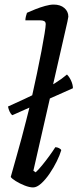

<svg xmlns="http://www.w3.org/2000/svg" viewBox="-20 -820 339 840"><path d="M34 -316Q27 -321 22 -332Q17 -343 15 -354Q93 -389 141.5 -413Q190 -437 220.5 -456Q251 -475 273 -494Q284 -483 291.5 -466Q299 -449 299 -434ZM125 0Q109 0 87.5 -8.5Q66 -17 48.5 -28Q31 -39 27 -46Q30 -56 37 -81.5Q44 -107 54 -142Q64 -177 74.5 -216Q85 -255 94 -291Q107 -340 119 -394Q131 -448 142 -500Q153 -552 161.5 -597Q170 -642 175 -673Q180 -704 180 -714Q180 -724 173.5 -727.5Q167 -731 156 -731H91Q91 -739 93.5 -749Q96 -759 98 -764Q113 -771 134.5 -779.5Q156 -788 177.5 -794Q199 -800 215 -800Q244 -800 261.5 -785Q279 -770 279 -747Q279 -745 275 -725.5Q271 -706 266 -686L126 -73L136 -66Q148 -77 164 -96.5Q180 -116 196 -138Q212 -160 222 -176Q230 -176 238 -172Q246 -168 248 -163Q242 -142 228.5 -114.5Q215 -87 197 -60.5Q179 -34 160 -17Q141 0 125 0Z"/></svg>

Font: Texturina Medium 12pt Medium
Style: Italic
Weight: 500
Italic angle: -11°
Version: Version 1.002